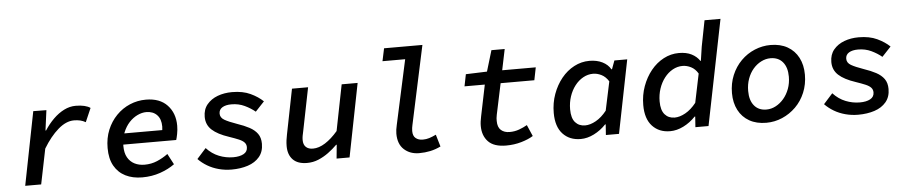

<svg xmlns="http://www.w3.org/2000/svg" viewBox="-42 -988 6083 1282"><g transform="rotate(-5 3000.0 -347.0)"><path d="M85 0 182 -492 270 -491 252 -356H256Q283 -398 317 -431.5Q351 -465 389 -484Q427 -503 467 -503Q500 -503 525 -497Q550 -491 565 -480L525 -388Q508 -398 489 -402.5Q470 -407 447 -407Q394 -407 340.5 -360.5Q287 -314 240 -236L192 0Z M869 12Q805 12 757 -12Q709 -36 682 -83.5Q655 -131 655 -203Q655 -270 677.5 -324.5Q700 -379 739.5 -419.5Q779 -460 830 -481.5Q881 -503 937 -503Q1030 -503 1080.5 -449.5Q1131 -396 1131 -312Q1131 -284 1125.5 -256Q1120 -228 1116 -217H736L748 -291H1061L1025 -273Q1028 -283 1029.5 -294Q1031 -305 1031 -315Q1031 -365 1004.5 -392.5Q978 -420 933 -420Q904 -420 873.5 -405.5Q843 -391 818 -364Q793 -337 777 -297.5Q761 -258 761 -208Q761 -161 778 -131Q795 -101 824.5 -86Q854 -71 892 -71Q937 -71 976 -87.5Q1015 -104 1049 -129L1087 -57Q1046 -27 990 -7.5Q934 12 869 12Z M1468 12Q1424 12 1382.5 1Q1341 -10 1306.5 -30.5Q1272 -51 1246 -78L1307 -146Q1344 -106 1390.5 -87.5Q1437 -69 1486 -69Q1529 -69 1555.5 -83.5Q1582 -98 1582 -128Q1582 -147 1570 -160Q1558 -173 1533 -183.5Q1508 -194 1470 -207Q1394 -232 1356.5 -266.5Q1319 -301 1319 -354Q1319 -404 1346.5 -437Q1374 -470 1418 -486.5Q1462 -503 1515 -503Q1587 -503 1638 -479Q1689 -455 1722 -423L1662 -359Q1632 -384 1592 -403Q1552 -422 1504 -422Q1465 -422 1442.5 -408Q1420 -394 1420 -367Q1420 -340 1447.5 -324Q1475 -308 1532 -288Q1577 -273 1611.5 -254.5Q1646 -236 1665 -209.5Q1684 -183 1684 -142Q1684 -89 1655 -54.5Q1626 -20 1577 -4Q1528 12 1468 12Z M1974 12Q1911 12 1879 -21Q1847 -54 1847 -112Q1847 -132 1849.5 -151Q1852 -170 1856 -189L1916 -491H2024L1966 -202Q1962 -185 1959.5 -171Q1957 -157 1957 -143Q1957 -112 1974 -96Q1991 -80 2021 -80Q2061 -80 2103.5 -107Q2146 -134 2188 -183L2249 -491H2356L2259 0H2172L2181 -92H2177Q2150 -65 2118 -41.5Q2086 -18 2050 -3Q2014 12 1974 12Z M2725 12Q2664 12 2624 -24.5Q2584 -61 2584 -131Q2584 -144 2586 -158Q2588 -172 2592 -189L2686 -621H2534L2552 -706H2809L2696 -179Q2694 -170 2692.5 -160Q2691 -150 2691 -139Q2691 -106 2709.5 -91Q2728 -76 2757 -76Q2780 -76 2800.5 -82.5Q2821 -89 2846 -101L2870 -20Q2835 -3 2799.5 4.5Q2764 12 2725 12Z M3308 12Q3226 12 3188 -28Q3150 -68 3150 -133Q3150 -148 3152 -163Q3154 -178 3158 -197L3201 -406H3065L3081 -486L3223 -491L3265 -631H3354L3325 -491H3550L3533 -406H3307L3263 -198Q3260 -185 3259.5 -175.5Q3259 -166 3259 -157Q3259 -115 3281 -95.5Q3303 -76 3339 -76Q3373 -76 3403 -87Q3433 -98 3457 -112L3490 -36Q3458 -16 3410 -2Q3362 12 3308 12Z M3808 12Q3733 12 3688 -36.5Q3643 -85 3643 -177Q3643 -244 3664.5 -303Q3686 -362 3722.5 -407Q3759 -452 3807.5 -477.5Q3856 -503 3910 -503Q3960 -503 3997 -484.5Q4034 -466 4052 -434H4056L4077 -491H4163L4065 0H3977L3982 -71H3978Q3942 -33 3897 -10.5Q3852 12 3808 12ZM3845 -76Q3879 -76 3917.5 -97.5Q3956 -119 3990 -162L4031 -355Q4011 -387 3983 -401Q3955 -415 3927 -415Q3892 -415 3860.5 -397.5Q3829 -380 3805 -349Q3781 -318 3767.5 -277.5Q3754 -237 3754 -192Q3754 -132 3779 -104Q3804 -76 3845 -76Z M4407 12Q4333 12 4288 -36.5Q4243 -85 4243 -177Q4243 -244 4264.5 -303Q4286 -362 4322.5 -407Q4359 -452 4407.5 -477.5Q4456 -503 4510 -503Q4560 -503 4594.5 -485.5Q4629 -468 4649 -438H4652L4666 -532L4700 -706H4807L4665 0H4577L4582 -71H4578Q4542 -33 4497 -10.5Q4452 12 4407 12ZM4445 -76Q4479 -76 4517.5 -97.5Q4556 -119 4590 -162L4630 -355Q4611 -387 4583 -401Q4555 -415 4527 -415Q4492 -415 4460.5 -397.5Q4429 -380 4405 -349Q4381 -318 4367.5 -277.5Q4354 -237 4354 -192Q4354 -133 4379 -104.5Q4404 -76 4445 -76Z M5052 12Q4986 12 4938.5 -15Q4891 -42 4865.5 -91Q4840 -140 4840 -205Q4840 -270 4863 -325Q4886 -380 4926 -420Q4966 -460 5017.5 -481.5Q5069 -503 5124 -503Q5190 -503 5237.5 -476Q5285 -449 5310.5 -400Q5336 -351 5336 -286Q5336 -221 5313 -166Q5290 -111 5250 -71.5Q5210 -32 5159 -10Q5108 12 5052 12ZM5060 -76Q5093 -76 5123 -92Q5153 -108 5176.5 -135.5Q5200 -163 5214 -200.5Q5228 -238 5228 -282Q5228 -344 5198.5 -379.5Q5169 -415 5116 -415Q5084 -415 5053.5 -399.5Q5023 -384 4999.5 -356.5Q4976 -329 4962.5 -291.5Q4949 -254 4949 -210Q4949 -147 4978.5 -111.5Q5008 -76 5060 -76Z M5668 12Q5624 12 5582.5 1Q5541 -10 5506.5 -30.5Q5472 -51 5446 -78L5507 -146Q5544 -106 5590.5 -87.5Q5637 -69 5686 -69Q5729 -69 5755.5 -83.5Q5782 -98 5782 -128Q5782 -147 5770 -160Q5758 -173 5733 -183.5Q5708 -194 5670 -207Q5594 -232 5556.5 -266.5Q5519 -301 5519 -354Q5519 -404 5546.5 -437Q5574 -470 5618 -486.5Q5662 -503 5715 -503Q5787 -503 5838 -479Q5889 -455 5922 -423L5862 -359Q5832 -384 5792 -403Q5752 -422 5704 -422Q5665 -422 5642.5 -408Q5620 -394 5620 -367Q5620 -340 5647.5 -324Q5675 -308 5732 -288Q5777 -273 5811.5 -254.5Q5846 -236 5865 -209.5Q5884 -183 5884 -142Q5884 -89 5855 -54.5Q5826 -20 5777 -4Q5728 12 5668 12Z"/></g></svg>

Font: Source Code Pro SemiBold
Style: Italic
Weight: 600
Italic angle: -11°
Monospace: yes
Designer: Paul D. Hunt, Teo Tuominen
Foundry: Adobe Systems Incorporated
Version: Version 1.016;hotconv 1.0.116;makeotfexe 2.5.65601